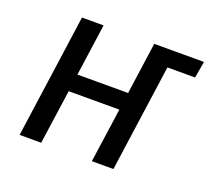

<svg xmlns="http://www.w3.org/2000/svg" viewBox="-96 -648 842 769"><g transform="rotate(20 325.0 -263.5)"><path d="M638.3 -456.4H498.1L497.9 -527.1H650.4ZM456.3 0H364.4L397.3 -231.7H181.4L148.5 0H56.5L130.5 -527.1H222.5L191.5 -306.3H407.4L438.4 -527.1H530.3Z"/></g></svg>

Font: Fira Sans Variable
Style: Italic
Weight: 397
Italic angle: -8°
Designer: Carrois Corporate & Edenspiekermann AG
Foundry: Carrois Corporate GbR & Edenspiekermann AG
Version: Version 4.202